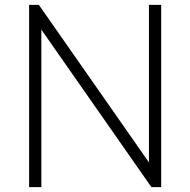

<svg xmlns="http://www.w3.org/2000/svg" viewBox="-20 -765 778 785"><path d="M99 0H149V-644L599 0H639V-745H589V-101L139 -745H99Z"/></svg>

Font: Mluvka ExtraLight
Style: Regular
Weight: 200
Designer: Modified by Jiří Krblich, Original typeface by Gumpita Rahayu
Foundry: Gumpita Rahayu & Jiří Krblich
Version: Version 2.000;Glyphs 3.1.1 (3134)